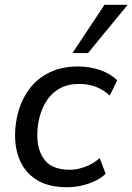

<svg xmlns="http://www.w3.org/2000/svg" viewBox="-20 -774 554 803"><path d="M261 9Q187 9 139 -18.5Q91 -46 67 -95Q43 -144 43 -208Q43 -262 58.5 -313.5Q74 -365 106 -406Q138 -447 188 -471.5Q238 -496 307 -496Q356 -496 400 -480.5Q444 -465 470 -438L439 -374Q414 -398 382 -410.5Q350 -423 311 -423Q264 -423 230.5 -404.5Q197 -386 176.5 -355Q156 -324 146 -286.5Q136 -249 136 -209Q136 -143 168 -103.5Q200 -64 272 -64Q302 -64 335.5 -76Q369 -88 397 -113L422 -47Q403 -29 376 -16.5Q349 -4 319.5 2.5Q290 9 261 9ZM283 -552 417 -754H514L348 -552Z"/></svg>

Font: Nunito Sans 12pt ExtraLight 12pt Medium
Style: Italic
Weight: 500
Italic angle: -9°
Version: Version 3.101;gftools[0.9.27]